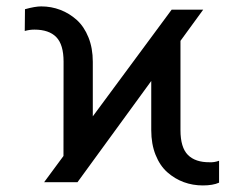

<svg xmlns="http://www.w3.org/2000/svg" viewBox="-20 -558 747 588"><path d="M115.1 0 174.4 -80.3 174.7 -369Q174.7 -421.5 152.3 -444.4Q130 -467.3 85.2 -467.3Q70.3 -467.3 55.8 -463.1L56.5 -529.8Q87.4 -538.4 106.2 -538.4Q137.1 -538.4 165 -527.7Q192.8 -517 215.2 -496.8Q237.6 -476.6 250.9 -443.5Q264.2 -410.5 264.2 -369V-201.7L505.7 -528.4H602.3L532.7 -432.9V-159.4Q532.7 -106.5 555.4 -83.6Q578.1 -60.7 622.2 -61.1Q636.4 -60.4 650.9 -65.7V1.4Q632.1 9.9 601.2 9.9Q570.3 9.9 542.8 -0.2Q515.3 -10.3 492.5 -30.4Q469.8 -50.4 456.5 -83.6Q443.2 -116.8 443.2 -159.4V-310L217.3 0Z"/></svg>

Font: Inter Light BETA
Style: Regular
Weight: 300
Designer: Rasmus Andersson
Foundry: rsms
Version: Version 3.011;git-f93a4a705